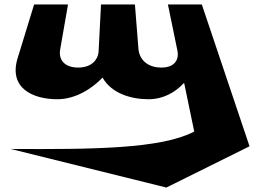

<svg xmlns="http://www.w3.org/2000/svg" viewBox="-20 -445 1139 861"><path d="M851 145C702 223 395 225 28 223L726 396L1099 211L885 -425H733L776 -216C783 -182 767 -142 704 -142C637 -142 605 -182 601 -224L585 -425H433L422 -211C419 -178 391 -142 331 -142C264 -142 242 -182 250 -224L285 -425H133L59 -184C18 -50 127 0 237 0C303 0 375 -31 440 -97C479 -27 566 0 646 0C712 0 766 -31 804 -72H806Z"/></svg>

Font: Hussar Milosc
Style: Bold
Weight: 700
Foundry: Cannot Into Space Fonts
Version: Version 1.02